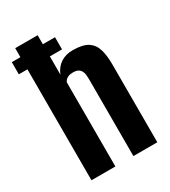

<svg xmlns="http://www.w3.org/2000/svg" viewBox="-163 -711 703 793"><g transform="rotate(-30 188.5 -315.0)"><path d="M37 0V-630H144V-442Q156 -472 180 -488Q204 -504 238 -504Q286 -504 310 -488Q334 -472 342.5 -442.5Q351 -413 351 -373V0H237V-366Q237 -377 236 -387Q235 -397 230.5 -405.5Q226 -414 217.5 -419Q209 -424 193 -424Q179 -424 170 -420Q161 -416 157 -411Q153 -406 151 -402V0ZM-4 -529V-587H202V-529Z"/></g></svg>

Font: Alumni Sans
Style: Bold
Weight: 700
Designer: Robert E. Leuschke
Foundry: Robert E. Leuschke
Version: Version 1.018